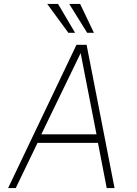

<svg xmlns="http://www.w3.org/2000/svg" viewBox="-20 -949 692 969"><path d="M21 0 366 -723H417L558 0H518.5L474.5 -228H169.5L59.5 0ZM188.5 -271H467L387 -681ZM325 -783.5 218.5 -929H273L359 -783.5ZM420 -783.5 329.5 -929H384.5L454 -783.5Z"/></svg>

Font: Public Sans Thin Thin
Style: Italic
Weight: 250
Italic angle: -8°
Version: Version 2.001